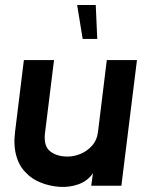

<svg xmlns="http://www.w3.org/2000/svg" viewBox="-20 -739 588 764"><path d="M463 0H343L350 -50Q329 -19 293 -6Q257 7 217.5 4.5Q178 2 142 -12.5Q106 -27 85 -50Q57 -76 45 -118.5Q33 -161 40 -215L75 -500H195L159 -209Q153 -158 179.5 -137Q206 -116 249 -116Q274 -116 300 -126.5Q326 -137 346 -159Q366 -181 370 -215L405 -500H525ZM367 -584H309L287 -719H361Z"/></svg>

Font: Kulim Park
Style: Bold Italic
Weight: 700
Italic angle: -8°
Designer: Noponies / Dale Sattler
Foundry: Noponies
Version: Version 1.000; ttfautohint (v1.8.3)